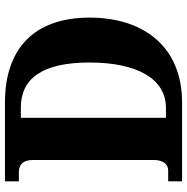

<svg xmlns="http://www.w3.org/2000/svg" viewBox="-10 -744 754 774"><g transform="rotate(-90 367.0 -357.0)"><path d="M23 0H341C565 0 683 -154 683 -373C683 -600 554 -714 341 -714H23V-658H59C89 -658 109 -643 109 -601V-114C109 -76 92 -56 66 -56H23ZM319 -65H279V-650H320C438 -650 502 -563 502 -373C502 -184 438 -65 319 -65Z"/></g></svg>

Font: Noto Serif Georgian SemiCondensed ExtraBold
Style: Regular
Weight: 800
Width: 4
Designer: Monotype Design Team, Akaki Razmadze
Foundry: Google LLC
Version: Version 2.003